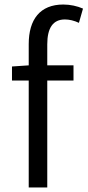

<svg xmlns="http://www.w3.org/2000/svg" viewBox="-20 -829 387 849"><path d="M347 -791C322 -802 291 -809 260 -809C157 -809 107 -743 107 -634V-540L33 -535V-473H107V0H189V-473H305V-540H189V-633C189 -705 214 -743 267 -743C286 -743 308 -738 329 -728Z"/></svg>

Font: Genne Gothic Normal
Style: Regular
Weight: 350
Designer: Ryoko NISHIZUKA (kana & ideographs); Paul D. Hunt (Latin, Greek & Cyrillic); Wenlong ZHANG (bopomofo); Sandoll Communica
Foundry: Adobe Systems Incorporated
Version: Version 1.004;PS 1.004;hotconv 16.6.51;makeotf.lib2.5.65220